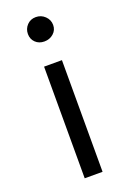

<svg xmlns="http://www.w3.org/2000/svg" viewBox="-139 -758 545 808"><g transform="rotate(-20 134.0 -354.0)"><path d="M94 -500H174V0H94ZM77 -652Q77 -675 92.5 -691.5Q108 -708 132 -708Q156 -708 173 -691.5Q190 -675 190 -652Q190 -629 173 -614Q156 -599 132 -599Q108 -599 92.5 -614Q77 -629 77 -652Z"/></g></svg>

Font: PT Sans
Style: Regular
Weight: 400
Designer: A.Korolkova, O.Umpeleva, V.Yefimov
Foundry: ParaType Ltd
Version: Version 2.003